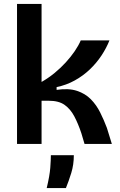

<svg xmlns="http://www.w3.org/2000/svg" viewBox="-20 -727 606 970"><path d="M66 0V-707H190V-313Q225 -333 256 -358.5Q287 -384 312.5 -412Q338 -440 357.5 -468.5Q377 -497 388 -523H533Q518 -485 493 -447Q468 -409 434 -376.5Q400 -344 357.5 -320.5Q315 -297 266 -287V-273Q327 -282 369 -268Q411 -254 439 -225.5Q467 -197 486 -159Q505 -121 520 -81L545 0H407L391 -54Q375 -102 355.5 -139Q336 -176 306.5 -197Q277 -218 227 -218H190V0ZM216 223Q231 161 234 120.5Q237 80 237 57H353Q353 105 340 147Q327 189 313 223Z"/></svg>

Font: Bricolage Grotesque 28pt SemiBold
Style: Regular
Weight: 600
Version: Version 1.001;gftools[0.9.33.dev8+g029e19f]